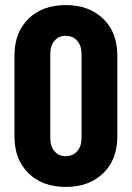

<svg xmlns="http://www.w3.org/2000/svg" viewBox="-20 -728 519 756"><path d="M37 -190V-510Q37 -600 92 -654Q147 -708 239 -708Q331 -708 386.5 -654Q442 -600 442 -510V-190Q442 -100 386.5 -46Q331 8 239 8Q147 8 92 -46Q37 -100 37 -190ZM239 -113Q267 -113 284 -132.5Q301 -152 301 -184V-516Q301 -548 284 -567.5Q267 -587 239 -587Q211 -587 194.5 -567.5Q178 -548 178 -516V-184Q178 -152 194.5 -132.5Q211 -113 239 -113Z"/></svg>

Font: Barlow Condensed
Style: Bold
Weight: 700
Width: 3
Designer: Jeremy Tribby
Foundry: Tribby Type
Version: Version 1.500